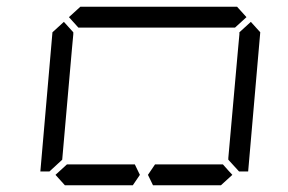

<svg xmlns="http://www.w3.org/2000/svg" viewBox="-20 -1020 856 571"><path d="M381 -531 396 -500 375 -469H374H353H352H242H178H173L145 -500L179 -531H184H231H358H359H380ZM136 -924 170 -955 198 -924V-918L194 -875L165 -545L127 -510H100ZM185 -969 219 -1000H685L713 -969L679 -938H658H477H415H234H213ZM671 -500 637 -469H635H632H458H456H436H435L420 -500L441 -531H464H587H643L659 -513ZM692 -924 726 -955 754 -924 718 -510H691L659 -545V-550L688 -875L692 -918Z"/></svg>

Font: DSEG14 Classic
Style: Light Italic
Weight: 300
Designer: Keshikan(Twitter:@keshinomi_88pro)
Version: Version 0.46